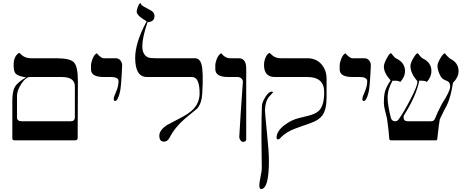

<svg xmlns="http://www.w3.org/2000/svg" viewBox="-20 -951 3153 1301"><path d="M507.8 -399.9 506.3 -15.1Q506.3 0 486.3 0H78.6Q63.5 0 63.5 -14.2V-265.1Q63.5 -332.5 80.6 -362.3Q97.7 -392.1 156.2 -426.8Q101.6 -434.6 85 -453.1Q72.3 -468.3 72.3 -510.3Q72.3 -567.4 105.5 -590.3Q109.4 -592.8 111.8 -592.8Q114.3 -591.3 122.1 -582.5Q148.9 -555.7 192.9 -556.2H364.3Q457 -556.2 482.4 -526.9Q507.8 -497.6 507.8 -399.9ZM487.3 -157.2V-260.7V-365.7Q487.3 -429.2 397.5 -429.2H182.6Q154.8 -429.2 125 -383.5Q95.2 -337.9 95.2 -302.2V-157.2Q95.2 -129.4 125.5 -129.4H459.5Q487.3 -129.4 487.3 -157.2Z M807.6 -506.3Q801.3 -356.4 792 -323.7Q777.8 -266.6 759.3 -266.6Q750.5 -266.6 750.5 -281.7Q750.5 -293 766.8 -329.8Q783.2 -366.7 783.2 -399.9Q784.7 -429.2 730 -429.2H683.1Q598.1 -429.2 596.7 -478.5V-506.3Q596.7 -525.4 606.9 -552.2Q619.6 -584 637.2 -590.3Q634.8 -588.9 652.6 -572.5Q670.4 -556.2 683.1 -556.2H764.2Q785.6 -556.2 797.4 -539.6Q809.1 -522.9 807.6 -506.3Z M1350.6 -318.8Q1346.7 -250.5 1316.4 -215.8Q1275.9 -181.6 1233.9 -147.5Q1165.5 -88.9 1129.4 -19Q1115.2 8.8 1091.3 8.8Q1059.6 8.8 1059.6 -31.7Q1059.6 -68.4 1110.4 -103Q1118.2 -107.9 1191.9 -146Q1257.8 -179.2 1288.1 -209.5Q1332.5 -255.4 1332.5 -318.8Q1332.5 -429.2 1280.8 -429.2H976.1Q896 -429.2 896 -558.6Q896 -662.6 973.6 -806.2Q965.8 -812.5 946.8 -823.7Q906.2 -850.6 906.2 -872.1Q906.2 -883.3 914.6 -905.8Q922.9 -928.2 932.6 -930.7V-929.2Q935.1 -921.4 940.9 -915.3Q946.8 -909.2 996.1 -883.8Q1026.4 -868.7 1026.9 -844.2Q1026.9 -802.2 980 -801.3Q944.3 -697.3 944.3 -638.7Q944.3 -580.1 982.4 -562.5Q997.6 -556.2 1042 -556.2H1300.8Q1332.5 -556.2 1344.2 -518.1Q1359.4 -471.2 1350.6 -318.8Z M1648.4 -45.9V-4.9Q1646 10.3 1627 10.3Q1616.7 10.3 1608.4 -2.4Q1600.1 -15.1 1601.6 -27.8Q1607.9 -150.9 1625.5 -392.1Q1627.9 -407.2 1616.7 -418.2Q1605.5 -429.2 1589.8 -429.2H1525.4Q1440.4 -429.2 1439 -481V-507.8Q1439 -526.9 1449.2 -552.2Q1461.9 -582.5 1479.5 -590.3Q1485.8 -582.5 1494.6 -573.7Q1515.1 -556.2 1539.1 -556.2H1597.7Q1648.4 -556.2 1648.4 -486.3Z M2192.9 -289.6Q2192.9 -209.5 2164.1 -168.9Q2141.1 -137.2 2087.6 -118.2Q2034.2 -99.1 1981 -80.1Q1916 -56.2 1878.4 -14.2Q1870.6 -6.3 1864.3 -6.3Q1854 -6.3 1854 -19Q1854 -61 1907.2 -103Q1954.1 -138.7 2005.4 -150.9Q2038.6 -158.7 2072.3 -167.5Q2114.3 -178.7 2134.8 -195.3Q2176.8 -228.5 2176.8 -326.2Q2176.8 -429.2 2063.5 -429.2H1842.8Q1769 -429.2 1769 -510.3Q1769 -534.2 1777.8 -557.1Q1789.1 -586.4 1807.1 -592.8Q1814.9 -586.4 1826.2 -575.2Q1847.7 -556.2 1884.8 -556.2H2063.5Q2122.1 -556.2 2157.5 -516.1Q2192.9 -476.1 2192.9 -416.5ZM1830.1 -325.2 1803.7 -295.9Q1777.8 -266.6 1775.4 -205.6Q1774.9 -193.8 1788.1 -59.6Q1802.2 75.2 1802.2 139.6Q1802.2 330.1 1748.5 330.1Q1737.3 330.1 1737.3 303.2Q1737.3 284.2 1745.6 246.1Q1753.9 208 1753.9 189Q1753.9 153.3 1752.7 81.8Q1751.5 10.3 1751.5 -25.4Q1751.5 -165 1754.9 -234.9Q1756.3 -258.8 1778.6 -294.4Q1800.8 -330.1 1821.3 -330.1Q1830.1 -330.1 1830.1 -325.2Z M2492.7 -506.3Q2486.3 -356.4 2477.1 -323.7Q2462.9 -266.6 2444.3 -266.6Q2435.5 -266.6 2435.5 -281.7Q2435.5 -293 2451.9 -329.8Q2468.3 -366.7 2468.3 -399.9Q2469.7 -429.2 2415 -429.2H2368.2Q2283.2 -429.2 2281.7 -478.5V-506.3Q2281.7 -525.4 2292 -552.2Q2304.7 -584 2322.3 -590.3Q2319.8 -588.9 2337.6 -572.5Q2355.5 -556.2 2368.2 -556.2H2449.2Q2470.7 -556.2 2482.4 -539.6Q2494.1 -522.9 2492.7 -506.3Z M3087.4 -468.3Q3087.4 -428.7 3049.3 -389.6Q3034.2 -292 3007.8 -237.3Q2990.2 -207 2960.4 -143.6Q2955.6 -126 2942.9 -8.8Q2942.9 0 2932.6 0H2629.4Q2619.1 0 2617.7 -11.2Q2615.2 -57.1 2602.5 -147.5Q2602.5 -149.9 2589.8 -199.2Q2581.1 -231 2581.1 -252.4Q2581.1 -304.7 2588.9 -331.5Q2597.7 -363.3 2627 -406.2Q2581.1 -457 2581.1 -499Q2581.1 -519.5 2600.1 -554.9Q2619.1 -590.3 2629.4 -590.3Q2631.8 -590.3 2639.6 -579.1Q2653.8 -560.1 2665 -554.7Q2724.6 -526.9 2724.6 -468.3Q2724.6 -431.6 2692.9 -396Q2681.6 -402.3 2669.9 -403.8H2639.6Q2606.4 -345.2 2606.4 -289.6Q2606.4 -241.2 2627.9 -154.8Q2634.3 -129.4 2657.2 -129.4Q2671.4 -129.4 2680.2 -141.1Q2709.5 -179.2 2756.3 -268.1Q2812 -373.5 2808.1 -401.4Q2761.2 -454.6 2761.2 -503.9Q2761.2 -524.4 2781 -557.4Q2800.8 -590.3 2809.6 -590.3Q2812 -590.3 2819.8 -579.1Q2834 -560.1 2845.2 -554.7Q2903.8 -526.9 2903.3 -468.3Q2903.3 -431.6 2873 -396Q2861.8 -402.3 2854 -403.1Q2846.2 -403.8 2820.8 -404.8Q2801.8 -303.2 2718.3 -171.4Q2714.4 -165 2714.4 -157.2Q2714.4 -129.4 2742.2 -129.4H2902.3Q2921.4 -129.4 2928.7 -149.9Q2941.4 -184.1 2974.6 -247.6Q3030.3 -334 3030.3 -363.3Q3030.3 -392.6 3014.2 -399.9Q3003.9 -403.8 2986.8 -412.6Q2969.7 -421.4 2957 -451.9Q2944.3 -482.4 2944.3 -503.9Q2944.3 -522.9 2963.4 -555.4Q2982.4 -587.9 2995.1 -590.3Q3003.9 -575.2 3027.8 -554.7Q3087.4 -526.9 3087.4 -468.3Z"/></svg>

Font: Accordance
Style: Regular
Weight: 400
Version: Version 1.1 (build May 11, 2018) Miklal Software Solutions, 